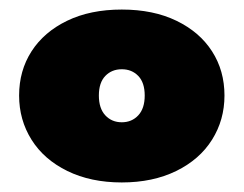

<svg xmlns="http://www.w3.org/2000/svg" viewBox="-20 -729 510 402"><path d="M235 -709Q301 -709 349.5 -685.5Q398 -662 424 -621.5Q450 -581 450 -529Q450 -478 424 -436.5Q398 -395 349 -371Q300 -347 235 -347Q170 -347 121 -371Q72 -395 46 -436.5Q20 -478 20 -529Q20 -581 46 -621.5Q72 -662 120.5 -685.5Q169 -709 235 -709ZM235 -584Q214 -584 200.5 -570Q187 -556 187 -529Q187 -502 200.5 -487.5Q214 -473 235 -473Q256 -473 269.5 -487.5Q283 -502 283 -529Q283 -556 269.5 -570Q256 -584 235 -584Z"/></svg>

Font: Poppins Black A&M
Style: Regular
Weight: 900
Designer: Ninad Kale (Devanagari), Jonny Pinhorn (Latin)
Foundry: Indian Type Foundry
Version: 4.004